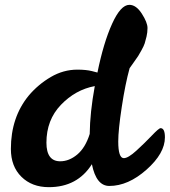

<svg xmlns="http://www.w3.org/2000/svg" viewBox="-20 -766 702 794"><path d="M360 -472 383 -466Q408 -589 443.5 -667.5Q479 -746 515 -746Q543 -746 566.5 -709.5Q590 -673 590 -650Q590 -632 586 -615Q582 -598 578.5 -587Q575 -576 565 -558Q555 -540 551.5 -534.5Q548 -529 533 -508Q518 -487 516 -484Q498 -419 483.5 -323.5Q469 -228 469 -181Q469 -112 492 -112Q510 -112 544 -143Q578 -174 607.5 -205Q637 -236 644 -236Q662 -236 662 -198Q662 -132 586 -64.5Q510 3 432 3Q378 3 360 -87Q300 8 182 8Q112 8 68.5 -35Q25 -78 25 -150Q25 -281 99 -371Q138 -417 190 -447.5Q242 -478 300 -478Q336 -478 360 -472ZM351 -212Q352 -301 372 -410Q292 -395 232 -332.5Q172 -270 172 -176Q172 -99 229 -99Q266 -99 299.5 -127Q333 -155 351 -212Z"/></svg>

Font: LeckerliOne
Style: Regular
Weight: 400
Designer: Gesine Todt
Foundry: Gesine Todt
Version: Version 1.000